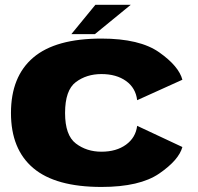

<svg xmlns="http://www.w3.org/2000/svg" viewBox="-20 -752 804 779"><path d="M391.5 6.5Q205.5 6.5 115 -70Q24.5 -146.5 24.5 -293.5Q24.5 -441.5 115 -518.5Q205.5 -595.5 391.5 -595.5Q547 -595.5 626.2 -539.5Q705.5 -483.5 720 -428.5L536.5 -345.5Q530.5 -395.5 491.2 -423.5Q452 -451.5 391.5 -451.5Q331 -451.5 287.5 -418.8Q244 -386 244 -293.5Q244 -203 287.8 -169.8Q331.5 -136.5 391.5 -136.5Q452 -136.5 491.2 -165Q530.5 -193.5 536.5 -241.5L720 -155.5Q705.5 -102.5 626.2 -48Q547 6.5 391.5 6.5ZM269.5 -613.5 367 -732.5H510.5L365 -613.5Z"/></svg>

Font: Anybody ExtraExpanded ExtraBold
Style: Regular
Weight: 800
Width: 8
Designer: Tyler Finck
Foundry: Etcetera Type Company
Version: Version 1.010; ttfautohint (v1.8.3) -l 8 -r 50 -G 200 -x 14 